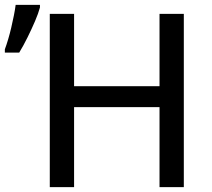

<svg xmlns="http://www.w3.org/2000/svg" viewBox="-21 -771 873 791"><path d="M736.3 0H636.2V-329.6H284.2V0H184.1V-713.9H284.2V-416H636.2V-713.9H736.3ZM-1 -554.2V-567.9Q5.9 -586.4 12.7 -609.4Q19.5 -632.3 25.4 -657.5Q31.2 -682.6 36.1 -706.8Q41 -731 43.5 -751H143.6V-740.2Q137.2 -716.3 123.3 -683.8Q109.4 -651.4 92.5 -617.2Q75.7 -583 58.1 -554.2Z"/></svg>

Font: Open Sans Medium
Style: Regular
Weight: 500
Designer: Monotype Design Team
Foundry: Monotype Imaging Inc.
Version: Version 3.000